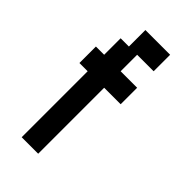

<svg xmlns="http://www.w3.org/2000/svg" viewBox="-264 -1077 1029 1029"><g transform="rotate(45 250.0 -562.5)"><path d="M250 -125H125V-625H62.5V-750H125V-875H187.5V-1000H375V-875H250V-750H375V-625H250Z"/></g></svg>

Font: Amiga Topaz Unicode Rus
Style: Regular
Weight: 400
Designer: dMG of Trueschool and Divine Stylers
Foundry: dMG of Trueschool and Divine Stylers
Version: Version 1.1